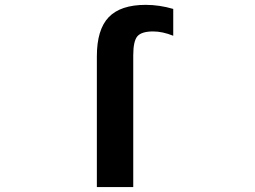

<svg xmlns="http://www.w3.org/2000/svg" viewBox="-20 -761 1040 783"><path d="M523.4 -535.2V2H375V-531.2Q375 -640.6 423.3 -690.9Q471.7 -741.2 574.2 -741.2Q629.9 -741.2 686.5 -724.6V-615.2Q642.6 -632.8 604.5 -632.8Q557.6 -632.8 540.5 -613.3Q523.4 -593.8 523.4 -535.2Z"/></svg>

Font: GenEi Gothic M Regular
Style: Bold
Weight: 700
Designer: o_tamon (Modified); [Source Han Sans]
Ryoko NISHIZUKA  (kana & ideographs); Paul D. Hunt (Latin, Greek & Cyrillic); Wenl
Version: Version 1.1a;Original Version 1.004